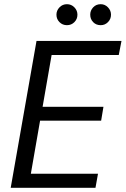

<svg xmlns="http://www.w3.org/2000/svg" viewBox="-20 -895 599 915"><path d="M31 0 154 -700H559L546 -633H226L183 -386H473L462 -320H171L127 -67H447L435 0ZM460 -775Q438 -775 424 -789.5Q410 -804 410 -825Q410 -845 424 -860Q438 -875 460 -875Q480 -875 494.5 -860Q509 -845 509 -825Q509 -804 494.5 -789.5Q480 -775 460 -775ZM299 -775Q278 -775 263.5 -789.5Q249 -804 249 -825Q249 -845 263.5 -860Q278 -875 299 -875Q320 -875 334.5 -860Q349 -845 349 -825Q349 -804 334.5 -789.5Q320 -775 299 -775Z"/></svg>

Font: DeepMind Sans
Style: Italic
Weight: 400
Italic angle: -10°
Designer: Jonny Pinhorn / Modifications: Colophon Foundry
Foundry: Colophon Foundry
Version: Version 1.002; ttfautohint (v1.8.2)